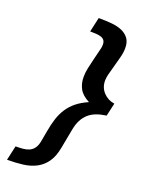

<svg xmlns="http://www.w3.org/2000/svg" viewBox="-181 -842 876 1166"><g transform="rotate(20 257.0 -259.5)"><path d="M495 -219Q459 -214 431 -203.5Q403 -193 382.5 -175Q362 -157 348 -130.5Q334 -104 327 -66L304 56Q293 117 267.5 153Q242 189 205 208.5Q168 228 120.5 234Q73 240 18 240L39 146Q64 146 86 144Q108 142 125.5 134.5Q143 127 155.5 111Q168 95 174 67L187 -5Q195 -52 207.5 -90.5Q220 -129 240.5 -160Q261 -191 291.5 -215.5Q322 -240 366 -259Q318 -284 300.5 -317.5Q283 -351 283 -392Q283 -420 289.5 -450.5Q296 -481 304 -513L322 -586Q326 -601 326 -615Q326 -634 318 -644Q310 -654 296 -658.5Q282 -663 264 -664Q246 -665 226 -665L247 -759H253Q295 -759 332.5 -755.5Q370 -752 398.5 -739.5Q427 -727 444 -704Q461 -681 461 -642Q461 -613 451 -576L418 -454Q416 -444 414.5 -435Q413 -426 413 -416Q413 -371 442 -340Q471 -309 514 -303Z"/></g></svg>

Font: Perun
Style: Bold Italic
Weight: 700
Italic angle: -12°
Foundry: Copyright (c) Stefan Peev, Context Ltd, 2016
Version: Version 1.027